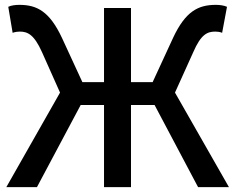

<svg xmlns="http://www.w3.org/2000/svg" viewBox="-20 -770 967 790"><path d="M6 0H132L312 -338H408V0H519V-338H616L795 0H922L700 -389L775 -555C807 -629 833 -640 866 -640C873 -640 885 -639 894 -635L914 -742C901 -748 883 -750 868 -750C795 -750 743 -723 692 -614L608 -432H519V-737H408V-432H319L235 -614C184 -723 132 -750 60 -750C44 -750 26 -748 14 -742L32 -635C43 -639 54 -640 61 -640C93 -640 120 -629 153 -555L227 -389Z"/></svg>

Font: Source Han Sans JP Medium
Style: Regular
Weight: 500
Designer: Ryoko NISHIZUKA 西塚涼子 (kana, bopomofo & ideographs); Paul D. Hunt (Latin, Greek & Cyrillic); Sandoll Communications 산돌커뮤니
Foundry: Adobe
Version: Version 2.002;hotconv 1.0.116;makeotfexe 2.5.65601